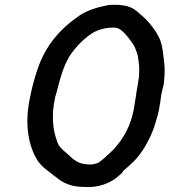

<svg xmlns="http://www.w3.org/2000/svg" viewBox="-20 -756 702 795"><path d="M106 -360C81 -252 95 -161 131 -99C148 -67 180 -48 206 -27C211 -23 218 -19 224 -13C251 6 283 18 327 18C387 23 440 2 474 -30C481 -35 486 -40 490 -48C503 -59 516 -71 529 -83C566 -118 599 -174 619 -232C627 -259 637 -287 641 -318C644 -334 646 -350 648 -366C650 -376 656 -398 658 -407C662 -440 663 -471 660 -497L657 -521C654 -548 651 -569 643 -591C627 -629 595 -669 561 -697C543 -714 523 -729 494 -733C470 -737 450 -737 429 -735C382 -726 346 -715 311 -693C232 -639 168 -571 133 -462C123 -431 113 -397 106 -360ZM201 -309C203 -327 206 -340 209 -357C210 -360 212 -364 213 -369C229 -431 244 -489 273 -531C297 -565 325 -593 355 -614C379 -632 422 -645 462 -641C476 -637 483 -630 493 -621C503 -612 535 -572 540 -556C545 -544 550 -532 552 -516C554 -499 558 -477 556 -457V-442C554 -424 548 -393 545 -374C543 -357 540 -340 537 -323L535 -309C520 -223 478 -160 428 -116C414 -103 401 -91 385 -81C378 -79 368 -76 361 -75H351C313 -75 291 -89 272 -107C268 -111 263 -115 259 -119C248 -128 238 -137 228 -148C220 -157 215 -174 211 -187C201 -220 196 -260 201 -309Z"/></svg>

Font: Hussar Pisanka
Style: Kur
Weight: 400
Designer: Robert Jablonski
Foundry: Cannot Into Space Fonts
Version: Version 1.070